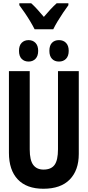

<svg xmlns="http://www.w3.org/2000/svg" viewBox="-20 -1152 540 1182"><path d="M247 10Q144 10 89.5 -47.5Q35 -105 35 -211V-714H163V-232Q163 -166 184.5 -137Q206 -108 248 -108Q295 -108 316 -137Q337 -166 337 -233V-714H465V-204Q465 -104 409.5 -47Q354 10 247 10ZM343 -773Q316 -773 300 -790Q284 -807 284 -839Q284 -872 300 -888.5Q316 -905 343 -905Q370 -905 386.5 -888Q403 -871 403 -839Q403 -807 386.5 -790Q370 -773 343 -773ZM156 -773Q130 -773 113.5 -789.5Q97 -806 97 -839Q97 -872 113.5 -888.5Q130 -905 156 -905Q182 -905 198.5 -888Q215 -871 215 -839Q215 -807 198.5 -790Q182 -773 156 -773ZM193 -972Q183 -992 167 -1019Q151 -1046 132.5 -1073Q114 -1100 99 -1120V-1132H172Q189 -1117 209 -1095Q229 -1073 250 -1048Q273 -1075 290.5 -1094Q308 -1113 329 -1132H401V-1120Q387 -1101 369 -1074.5Q351 -1048 334.5 -1020.5Q318 -993 308 -972Z"/></svg>

Font: Noto Sans Mono ExtraCondensed
Style: Bold
Weight: 700
Width: 2
Designer: Monotype Design Team
Foundry: Monotype Imaging Inc.
Version: Version 2.014